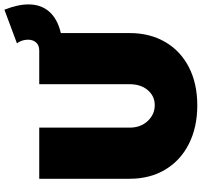

<svg xmlns="http://www.w3.org/2000/svg" viewBox="-42 -857 915 871"><g transform="rotate(-90 415.5 -421.5)"><path d="M831 -750Q831 -693 798 -655.5Q765 -618 701 -603V-291Q701 -199 660.5 -129.5Q620 -60 546 -22Q472 16 373 16Q274 16 198.5 -22Q123 -60 81.5 -129.5Q40 -199 40 -291V-701H272V-291Q272 -241 302 -209Q332 -177 374 -177Q415 -177 442 -208.5Q469 -240 469 -291V-701H621Q646 -701 658.5 -715.5Q671 -730 671 -752Q671 -766 666.5 -779.5Q662 -793 654 -802L807 -859Q831 -798 831 -750Z"/></g></svg>

Font: Argentum Sans Black
Style: Regular
Weight: 900
Designer: Julieta Ulanovsky (Modified by Cristiano Sobral)
Foundry: Julieta Ulanovsky
Version: Version 1.000; ttfautohint (v1.5.65-e2d9)